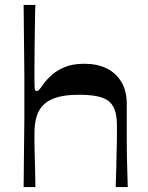

<svg xmlns="http://www.w3.org/2000/svg" viewBox="-20 -760 601 780"><path d="M76 0Q77 -90 77.5 -147Q78 -204 78.5 -238Q79 -272 79 -292Q79 -312 79 -326.5Q79 -341 79 -359Q79 -382 79 -400.5Q79 -419 79 -441Q79 -463 78.5 -498.5Q78 -534 77.5 -592Q77 -650 76 -740H124Q123 -732 122.5 -703.5Q122 -675 121.5 -636.5Q121 -598 120.5 -557Q120 -516 120 -482Q120 -448 120 -430Q120 -407 121.5 -398.5Q123 -390 129 -390Q134 -390 139.5 -396Q145 -402 157 -419Q167 -434 188 -453.5Q209 -473 242 -487Q275 -501 322 -501Q375 -501 413.5 -482Q452 -463 473.5 -426.5Q495 -390 495 -337Q495 -292 495 -256Q495 -220 495 -189.5Q495 -159 495.5 -130.5Q496 -102 497 -70.5Q498 -39 499 0H450Q452 -49 452.5 -81Q453 -113 453.5 -134Q454 -155 454.5 -171.5Q455 -188 455 -206Q455 -224 455 -250Q455 -290 445.5 -315Q436 -340 417 -352.5Q398 -365 369 -370Q340 -375 300 -375Q249 -375 214.5 -365.5Q180 -356 159 -336.5Q138 -317 129 -287.5Q120 -258 120 -219Q120 -198 120 -183.5Q120 -169 120.5 -150Q121 -131 122 -96Q123 -61 124 0Z"/></svg>

Font: Ojuju SemiBold
Style: Regular
Weight: 600
Designer: Chisaokwu Joboson, Mirko Velimirovic
Foundry: Udi Foundry
Version: Version 1.000